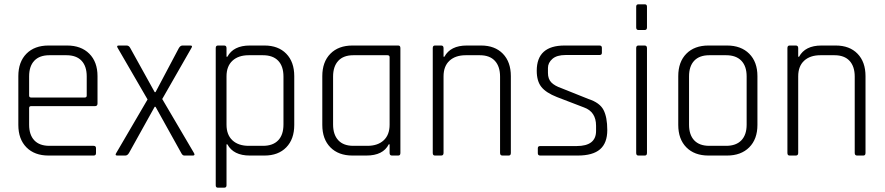

<svg xmlns="http://www.w3.org/2000/svg" viewBox="-20 -721 4102 890"><path d="M414 0H205Q140 0 102.5 -38Q65 -76 65 -142V-368Q65 -434 102.5 -472Q140 -510 205 -510H291Q356 -510 394 -472Q432 -434 432 -368V-241Q432 -229 420 -229H124Q115 -229 115 -220V-143Q115 -96 139 -70.5Q163 -45 209 -45H414Q425 -45 425 -34V-11Q425 0 414 0ZM124 -269H373Q382 -269 382 -278V-367Q382 -414 358 -439.5Q334 -465 288 -465H209Q163 -465 139 -439.5Q115 -414 115 -367V-278Q115 -269 124 -269Z M561 0H524Q511 0 519 -12L664 -260L526 -498Q518 -510 531 -510H567Q578 -510 584 -498L697 -294H701L809 -498Q816 -510 826 -510H862Q875 -510 867 -498L732 -262L879 -12Q886 0 874 0H834Q826 0 820 -12L701 -226H697L578 -12Q571 0 561 0Z M1019 149H990Q980 149 980 138V-498Q980 -510 990 -510H1019Q1030 -510 1030 -498V-458H1034Q1062 -510 1138 -510H1206Q1270 -510 1307 -472Q1344 -434 1344 -368V-142Q1344 -76 1307 -38Q1270 0 1206 0H1138Q1062 0 1034 -52H1030V138Q1030 149 1019 149ZM1133 -45H1199Q1245 -45 1269.5 -70.5Q1294 -96 1294 -144V-366Q1294 -414 1269.5 -439.5Q1245 -465 1199 -465H1133Q1085 -465 1057.5 -439.5Q1030 -414 1030 -367V-143Q1030 -96 1057.5 -70.5Q1085 -45 1133 -45Z M1678 0H1614Q1549 0 1511.5 -38Q1474 -76 1474 -142V-368Q1474 -434 1511.5 -472Q1549 -510 1614 -510H1826Q1836 -510 1836 -498V-12Q1836 0 1826 0H1797Q1786 0 1786 -12V-52H1782Q1756 0 1678 0ZM1786 -143V-456Q1786 -465 1776 -465H1618Q1572 -465 1548 -439Q1524 -413 1524 -366V-144Q1524 -97 1548 -71Q1572 -45 1618 -45H1683Q1731 -45 1758.5 -70.5Q1786 -96 1786 -143Z M2025 0H1996Q1986 0 1986 -12V-498Q1986 -510 1996 -510H2025Q2036 -510 2036 -498V-458H2040Q2068 -510 2144 -510H2210Q2274 -510 2311 -472Q2348 -434 2348 -368V-12Q2348 0 2338 0H2309Q2298 0 2298 -12V-366Q2298 -413 2274 -439Q2250 -465 2204 -465H2139Q2091 -465 2063.5 -439.5Q2036 -414 2036 -367V-12Q2036 0 2025 0Z M2658 0H2484Q2473 0 2473 -11V-34Q2473 -44 2484 -44H2653Q2743 -44 2743 -114V-138Q2743 -203 2687 -223L2562 -271Q2511 -291 2489.5 -318Q2468 -345 2468 -393Q2468 -510 2597 -510H2759Q2770 -510 2770 -499V-476Q2770 -466 2759 -466H2602Q2561 -466 2540.5 -448Q2520 -430 2520 -406V-383Q2520 -355 2535.5 -339Q2551 -323 2583 -312L2708 -262Q2760 -245 2777.5 -211.5Q2795 -178 2795 -118Q2795 -58 2761.5 -29Q2728 0 2658 0Z M2929 -594V-690Q2929 -701 2939 -701H2969Q2979 -701 2979 -690V-594Q2979 -582 2969 -582H2939Q2929 -582 2929 -594ZM2929 -12V-498Q2929 -510 2939 -510H2968Q2979 -510 2979 -498V-12Q2979 0 2969 0H2939Q2929 0 2929 -12Z M3350 0H3264Q3199 0 3161.5 -38Q3124 -76 3124 -142V-368Q3124 -434 3161.5 -472Q3199 -510 3264 -510H3350Q3415 -510 3453 -472Q3491 -434 3491 -368V-142Q3491 -76 3453 -38Q3415 0 3350 0ZM3268 -45H3346Q3392 -45 3416.5 -70.5Q3441 -96 3441 -143V-367Q3441 -414 3416.5 -439.5Q3392 -465 3346 -465H3268Q3222 -465 3198 -439.5Q3174 -414 3174 -367V-143Q3174 -96 3198 -70.5Q3222 -45 3268 -45Z M3669 0H3640Q3630 0 3630 -12V-498Q3630 -510 3640 -510H3669Q3680 -510 3680 -498V-458H3684Q3712 -510 3788 -510H3854Q3918 -510 3955 -472Q3992 -434 3992 -368V-12Q3992 0 3982 0H3953Q3942 0 3942 -12V-366Q3942 -413 3918 -439Q3894 -465 3848 -465H3783Q3735 -465 3707.5 -439.5Q3680 -414 3680 -367V-12Q3680 0 3669 0Z"/></svg>

Font: Rajdhani
Style: Regular
Weight: 400
Designer: Satya Rajpurohit, Jyotish Sonowal
Foundry: Indian Type Foundry
Version: Version 1.201;PS 1.0;hotconv 1.0.78;makeotf.lib2.5.61930; tt